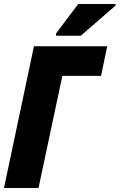

<svg xmlns="http://www.w3.org/2000/svg" viewBox="-20 -947 602 967"><path d="M262 -778V-767H387L562 -919V-927H374ZM0 0H174L294 -565H489L520 -714H151Z"/></svg>

Font: Noto Sans Condensed Black
Style: Italic
Weight: 900
Width: 3
Italic angle: -12°
Designer: Monotype Design Team
Foundry: Monotype Imaging Inc.
Version: Version 2.013